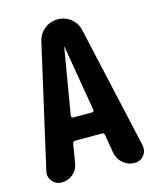

<svg xmlns="http://www.w3.org/2000/svg" viewBox="-110 -807 721 884"><g transform="rotate(-15 250.0 -365.0)"><path d="M292 -275.4Q296.9 -275.4 299.3 -278.3Q301.8 -281.2 300.8 -286.1L248 -598.6Q248 -599.6 247.1 -599.6Q246.1 -599.6 246.1 -598.6L193.4 -286.1Q193.4 -281.2 195.8 -278.3Q198.2 -275.4 202.1 -275.4ZM346.7 -652.3 477.5 -70.3Q483.4 -43 466.8 -21.5Q450.2 0 421.9 0Q390.6 0 367.2 -20Q343.8 -40 337.9 -71.3L323.2 -159.2Q322.3 -169.9 309.6 -169.9H183.6Q172.9 -169.9 170.9 -159.2L156.2 -69.3Q151.4 -39.1 128.4 -19.5Q105.5 0 74.2 0Q46.9 0 29.8 -21Q12.7 -42 18.6 -68.4L151.4 -652.3Q159.2 -686.5 186.5 -708.5Q213.9 -730.5 249.5 -730.5Q285.2 -730.5 312.5 -708.5Q339.8 -686.5 346.7 -652.3Z"/></g></svg>

Font: Rounded-X Mgen+ 1mn bold
Style: Bold
Weight: 700
Designer: [Source Han Sans]
Ryoko NISHIZUKA  (kana & ideographs); Paul D. Hunt (Latin, Greek & Cyrillic); Wenlong ZHANG  (bopomofo
Version: Version 1.059.20150602